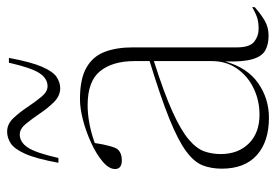

<svg xmlns="http://www.w3.org/2000/svg" viewBox="-138 -627 775 539"><g transform="rotate(-90 249.5 -357.5)"><path d="M419 9Q394 9 377.2 -0.5Q360.5 -10 352.8 -36.5Q345 -63 346.5 -113Q329 -50.5 285.5 -20.2Q242 10 188.5 10Q121.5 10 83.5 -24Q45.5 -58 45.5 -122.5Q45.5 -152.5 55 -176.5Q64.5 -200.5 94.8 -222.8Q125 -245 185.5 -269.5Q246 -294 347.5 -325V-367.5Q347.5 -429 319.2 -464Q291 -499 224 -499Q173.5 -499 117.5 -479Q114 -455 109.2 -437.8Q104.5 -420.5 100 -415Q89.5 -403 69 -403Q44.5 -403 44.5 -422Q44.5 -439 65 -456.5Q85.5 -474 116.8 -488.5Q148 -503 181.2 -511.8Q214.5 -520.5 240.5 -520.5Q298 -520.5 329.5 -502.2Q361 -484 373.5 -450.8Q386 -417.5 386 -372.5V-80Q386 -44 401.8 -31.5Q417.5 -19 437.5 -19Q454.5 -19 466.5 -22.2Q478.5 -25.5 499 -37V-30Q480 -13 461.2 -2Q442.5 9 419 9ZM86.5 -125.5Q86.5 -76.5 116.2 -46.5Q146 -16.5 197 -16.5Q237 -16.5 271.2 -33Q305.5 -49.5 326.5 -79.8Q347.5 -110 347.5 -150.5V-313Q258 -284.5 205.5 -260.8Q153 -237 127.5 -215.2Q102 -193.5 94.2 -171.8Q86.5 -150 86.5 -125.5ZM356.5 -720Q345 -658 331.5 -627Q318 -596 302.8 -586Q287.5 -576 271.5 -576Q250 -576 232.8 -593.2Q215.5 -610.5 200.5 -632.8Q185.5 -655 171.5 -672.2Q157.5 -689.5 141.5 -689.5Q120 -689.5 105 -667.2Q90 -645 75.5 -581H62Q73.5 -643.5 87.2 -674.2Q101 -705 116.8 -715Q132.5 -725 149.5 -725Q170.5 -725 187 -707.8Q203.5 -690.5 218.2 -668.2Q233 -646 247.2 -628.8Q261.5 -611.5 277 -611.5Q298.5 -611.5 313.5 -634Q328.5 -656.5 343 -720Z"/></g></svg>

Font: Newsreader Display ExtraLight
Style: Regular
Weight: 275
Designer: Hugues Gentile
Foundry: Production Type
Version: Version 1.001